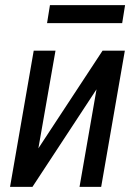

<svg xmlns="http://www.w3.org/2000/svg" viewBox="-20 -725 539 745"><path d="M162.6 -635.3H454.1L465.3 -705.1H173.8ZM464.4 -528.3H377.9L128.9 -149.4L195.3 -528.3H110.8L19 0H106L354.5 -378.4L288.6 0H372.6Z"/></svg>

Font: Roboto Condensed
Style: Italic
Weight: 400
Designer: Google
Version: Version 1.000;PS 001.000;hotconv 1.0.88;makeotf.lib2.5.64775